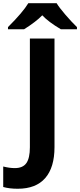

<svg xmlns="http://www.w3.org/2000/svg" viewBox="-94 -951 494 1181"><path d="M15.1 210Q-36.1 210 -74.2 199.2V73.2Q-35.2 83 -2.9 83Q46.9 83 68.4 52Q89.8 21 89.8 -44.9V-713.9H241.2V-45.9Q241.2 79.1 184.1 144.5Q127 210 15.1 210ZM-44.9 -771V-784.2Q47.4 -876.5 80.1 -931.2H254.4Q269.5 -905.8 306.9 -862.1Q344.2 -818.4 379.4 -784.2V-771H280.3Q203.6 -816.4 166 -856.9Q127.9 -817.4 54.2 -771Z"/></svg>

Font: NotoSans-Bold
Style: Bold
Weight: 700
Designer: Monotype Design team
Foundry: Monotype Imaging Inc.
Version: Version 1.04